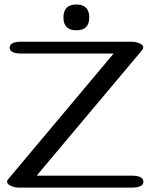

<svg xmlns="http://www.w3.org/2000/svg" viewBox="-20 -852 684 872"><path d="M327.1 -831.5Q385.3 -831.5 385.3 -772.5Q385.3 -714.4 327.1 -714.4Q268.1 -714.4 268.1 -772.5Q268.1 -831.5 327.1 -831.5ZM577.6 0H65.9Q44.4 0 26.4 -9.3Q12.2 -16.6 12.2 -26.9Q12.2 -32.7 16.6 -37.6L496.1 -608.9H77.6Q23.9 -608.9 23.9 -635.7Q23.9 -662.6 77.6 -662.6H576.7Q597.7 -662.6 615.7 -654.3Q630.4 -647.5 630.4 -635.7Q630.4 -630.4 626 -625L146.5 -54.2H577.6Q631.3 -54.2 631.3 -26.9Q631.3 0 577.6 0Z"/></svg>

Font: Gayathri
Style: Bold
Weight: 700
Designer: Binoy Dominic <binoy.domenic@gmail.com>
Foundry: SMC
Version: Version 1.000